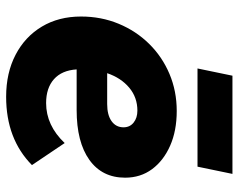

<svg xmlns="http://www.w3.org/2000/svg" viewBox="-94 -648 759 610"><g transform="rotate(90 285.0 -343.5)"><path d="M505 -66Q422 16 288 16Q212 16 154.5 -14Q97 -44 65 -97.5Q33 -151 33 -222Q33 -286 56 -341.5Q79 -397 120 -438.5Q161 -480 215.5 -503Q270 -526 333 -526Q396 -526 443.5 -505Q491 -484 518 -447.5Q545 -411 545 -362Q545 -289 488.5 -248.5Q432 -208 330 -208H201Q204 -161 232 -136Q260 -111 308 -111Q379 -111 435 -170ZM332 -401Q290 -401 259 -375Q228 -349 213 -305H311Q346 -305 365.5 -319Q385 -333 385 -357Q385 -377 370 -389Q355 -401 332 -401ZM198 -592 221 -703H533L510 -592Z"/></g></svg>

Font: Wix Madefor Text ExtraBold
Style: Italic
Weight: 800
Italic angle: -12°
Designer: Dalton Maag Ltd
Foundry: Dalton Maag Ltd
Version: Version 3.100